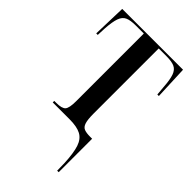

<svg xmlns="http://www.w3.org/2000/svg" viewBox="-228 -610 893 893"><g transform="rotate(45 218.5 -163.0)"><path d="M335 160Q332 97 320.5 62.5Q309 28 282.5 14Q256 0 207 0H97V-10H110Q147 -10 158.5 -23Q170 -36 170 -81V-526H116Q82 -526 63.5 -517.5Q45 -509 36.5 -485Q28 -461 25 -415L23 -370H13L18 -536H418L425 -370H415L411 -415Q408 -461 399.5 -485Q391 -509 372.5 -517.5Q354 -526 320 -526H268V-98Q268 -59 274 -40Q280 -21 294 -15.5Q308 -10 332 -10H346V210H336Z"/></g></svg>

Font: Noto Serif Display ExtraCondensed Medium
Style: Regular
Weight: 500
Width: 2
Designer: Monotype Design Team
Foundry: Monotype Imaging Inc.
Version: Version 2.009